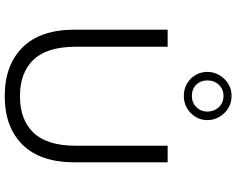

<svg xmlns="http://www.w3.org/2000/svg" viewBox="-116 -902 1023 832"><g transform="rotate(90 396.0 -485.5)"><path d="M396 6Q262 6 185 -71Q108 -148 108 -299V-700H182V-302Q182 -178 238 -119Q294 -60 396 -60Q499 -60 555 -119Q611 -178 611 -302V-700H683V-299Q683 -148 606.5 -71Q530 6 396 6ZM395 -770Q365 -770 341.5 -784Q318 -798 304.5 -821Q291 -844 291 -872Q291 -900 305 -924Q319 -948 342.5 -962.5Q366 -977 395 -977Q425 -977 448.5 -962.5Q472 -948 486 -924Q500 -900 500 -872Q500 -844 486 -821Q472 -798 448.5 -784Q425 -770 395 -770ZM395 -805Q425 -805 444 -824.5Q463 -844 463 -872Q463 -901 444 -921.5Q425 -942 395 -942Q366 -942 347 -922Q328 -902 328 -872Q328 -843 346.5 -824Q365 -805 395 -805Z"/></g></svg>

Font: MOST Montserrat
Style: Regular
Weight: 400
Designer: Julieta Ulanovsky
Foundry: Julieta Ulanovsky
Version: Version 8.000;March 11, 2024;FontCreator 15.0.0.2926 64-bit